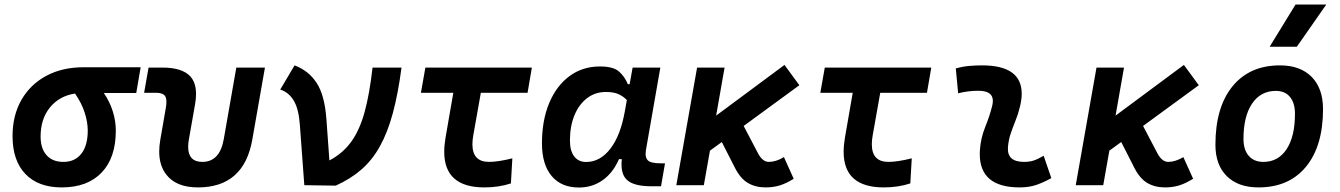

<svg xmlns="http://www.w3.org/2000/svg" viewBox="-20 -815 5899 845"><path d="M251.5 9.8Q148.4 9.8 91.8 -49.3Q35.2 -108.4 35.2 -215.8Q35.2 -307.1 74.2 -375.2Q113.3 -443.4 183.6 -481.2Q253.9 -519 348.1 -519H599.1L579.6 -405.8H437Q463.9 -365.7 476.8 -323.7Q489.7 -281.7 489.7 -240.2Q489.7 -121.1 427.5 -55.7Q365.2 9.8 251.5 9.8ZM310.1 -403.3Q240.7 -392.6 199.7 -342Q158.7 -291.5 158.7 -213.9Q158.7 -161.1 185.1 -131.8Q211.4 -102.5 258.8 -102.5Q310.1 -102.5 338.1 -138.7Q366.2 -174.8 366.2 -240.2Q366.2 -276.9 352.8 -319.1Q339.4 -361.3 310.1 -403.3Z M851.1 9.8Q755.9 9.8 712.4 -45.9Q680.7 -85.9 680.7 -148.4Q680.7 -172.4 685.5 -200.2L709.5 -338.4Q712.4 -354.5 712.4 -366.2Q712.4 -382.8 707 -391.6Q697.3 -406.7 667 -406.7H614.3L633.8 -517.6H694.8Q782.7 -517.6 818.4 -478Q842.8 -450.2 842.8 -401.4Q842.8 -380.4 838.4 -355.5L811.5 -202.6Q808.1 -184.1 808.1 -168.9Q808.1 -102.5 870.6 -102.5Q947.3 -102.5 964.8 -202.6L1020 -517.6H1146L1090.3 -200.2Q1053.2 9.8 851.1 9.8Z M1319.3 0 1299.8 -264.2Q1294.9 -335.4 1272.9 -372.1Q1251 -408.7 1213.4 -420.9L1276.4 -527.3Q1338.4 -503.9 1373.5 -450.2Q1408.7 -396.5 1416.5 -291.5L1429.7 -108.9Q1488.3 -139.6 1525.4 -190.7Q1562.5 -241.7 1584.5 -321.3Q1606.4 -400.9 1619.6 -517.6H1747.1Q1731.9 -402.3 1709 -317.4Q1686 -232.4 1652.3 -171.6Q1618.7 -110.8 1570.8 -69.1Q1522.9 -27.3 1457.5 2Z M2111.8 9.8Q1935.1 9.8 1935.1 -147Q1935.1 -175.8 1940.9 -210L1975.1 -406.7H1832.5L1852.1 -517.6H2320.8L2301.8 -406.7H2096.2L2063 -219.7Q2059.1 -197.8 2059.1 -180.2Q2059.1 -102.5 2132.3 -102.5Q2172.4 -102.5 2234.9 -118.2L2228.5 -7.8Q2175.3 9.8 2111.8 9.8Z M2751 -444.3 2764.2 -517.6H2886.2L2822.8 -154.8Q2821.3 -145.5 2821.3 -138.2Q2821.3 -119.6 2830.6 -109.9Q2843.3 -96.2 2887.7 -96.2H2906.7L2889.2 4.9H2848.6Q2770 4.9 2740.2 -22.5Q2715.3 -44.4 2715.3 -91.8Q2715.3 -102.5 2716.8 -114.7H2704.1Q2678.2 -54.7 2632.6 -22.2Q2586.9 10.3 2527.8 10.3Q2450.2 10.3 2407.7 -40.5Q2365.2 -91.3 2365.2 -184.1Q2365.2 -285.6 2397.2 -361.8Q2429.2 -438 2486.6 -480.2Q2543.9 -522.5 2620.6 -522.5Q2678.2 -522.5 2703.6 -500.7Q2729 -479 2743.2 -444.3ZM2646.5 -410.2Q2599.1 -410.2 2563.5 -382.8Q2527.8 -355.5 2508.1 -307.4Q2488.3 -259.3 2488.3 -196.3Q2488.3 -151.4 2507.1 -126.7Q2525.9 -102.1 2559.6 -102.1Q2621.1 -102.1 2666.3 -160.6Q2711.4 -219.2 2730 -325.7L2738.8 -374.5Q2725.6 -389.2 2704.1 -399.7Q2682.6 -410.2 2646.5 -410.2Z M2956.5 0 3047.9 -517.6H3168.9L3131.8 -306.2L3432.6 -529.3L3498 -439.9L3252.9 -260.7L3315.9 -140.6Q3335.9 -102.5 3363.8 -102.5Q3395 -102.5 3430.2 -123.5L3473.1 -28.3Q3440.4 -7.8 3411.9 1Q3383.3 9.8 3349.6 9.8Q3304.7 9.8 3271.5 -9.8Q3238.3 -29.3 3213.9 -77.6L3156.7 -189.9L3104.5 -151.9L3077.6 0Z M3869.6 9.8Q3692.9 9.8 3692.9 -147Q3692.9 -175.8 3698.7 -210L3732.9 -406.7H3590.3L3609.9 -517.6H4078.6L4059.6 -406.7H3854L3820.8 -219.7Q3816.9 -197.8 3816.9 -180.2Q3816.9 -102.5 3890.1 -102.5Q3930.2 -102.5 3992.7 -118.2L3986.3 -7.8Q3933.1 9.8 3869.6 9.8Z M4573.2 -129.4 4606.9 -31.2Q4577.1 -14.2 4543.9 -2.2Q4510.7 9.8 4467.8 9.8Q4292 9.8 4292 -136.7Q4292 -145 4292.5 -153.3Q4295.9 -206.5 4315.9 -255.9Q4335.9 -305.2 4346.7 -349.1Q4349.6 -361.3 4349.6 -371.1Q4349.6 -415.5 4286.1 -415.5Q4239.7 -415.5 4196.8 -404.3L4186.5 -513.7Q4215.3 -522 4244.1 -524.7Q4272.9 -527.3 4301.8 -527.3Q4476.6 -527.3 4476.6 -402.8Q4476.6 -377 4468.8 -345.2Q4460.9 -312 4449.2 -283.7Q4437.5 -254.9 4428 -226.8Q4418.5 -198.7 4416 -166.5Q4411.6 -102.5 4486.8 -102.5Q4511.2 -102.5 4529.5 -108.6Q4547.9 -114.7 4573.2 -129.4Z M4714.4 0 4805.7 -517.6H4926.8L4889.6 -306.2L5190.4 -529.3L5255.9 -439.9L5010.7 -260.7L5073.7 -140.6Q5093.8 -102.5 5121.6 -102.5Q5152.8 -102.5 5188 -123.5L5231 -28.3Q5198.2 -7.8 5169.7 1Q5141.1 9.8 5107.4 9.8Q5062.5 9.8 5029.3 -9.8Q4996.1 -29.3 4971.7 -77.6L4914.6 -189.9L4862.3 -151.9L4835.4 0Z M5518.6 9.8Q5429.2 9.8 5379.2 -39.8Q5329.1 -89.4 5329.1 -177.7Q5329.1 -342.8 5404.3 -435.1Q5479.5 -527.3 5613.3 -527.3Q5702.6 -527.3 5752.7 -476.6Q5802.7 -425.8 5802.7 -335Q5802.7 -172.4 5727.8 -81.3Q5652.8 9.8 5518.6 9.8ZM5540 -102.5Q5605.5 -102.5 5642.3 -158.4Q5679.2 -214.4 5679.2 -314Q5679.2 -361.8 5657.2 -388.4Q5635.3 -415 5595.2 -415Q5528.3 -415 5490.5 -359.1Q5452.6 -303.2 5452.6 -203.6Q5452.6 -156.2 5475.6 -129.4Q5498.5 -102.5 5540 -102.5ZM5567.9 -609.4 5681.6 -794.9H5816.9L5687.5 -609.4Z"/></svg>

Font: CaskaydiaCove NFP SemiBold
Style: Italic
Weight: 600
Italic angle: -10°
Designer: Aaron Bell
Foundry: Saja Typeworks
Version: Version 2111.001; VTT 6.35;Nerd Fonts 3.1.1